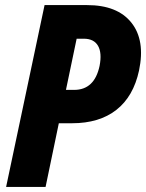

<svg xmlns="http://www.w3.org/2000/svg" viewBox="-20 -734 574 754"><path d="M4 0 155 -714H322Q441 -714 496 -645Q551 -576 526 -457Q504 -355 437 -302.5Q370 -250 263 -250H211L159 0ZM239 -381H271Q351 -381 371 -475Q381 -526 365 -554Q349 -582 309 -582H281Z"/></svg>

Font: Noto Sans Condensed ExtraBold
Style: Italic
Weight: 800
Width: 3
Italic angle: -12°
Designer: Monotype Design Team
Foundry: Monotype Imaging Inc.
Version: Version 2.013; ttfautohint (v1.8.4.7-5d5b)